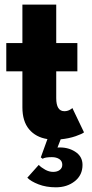

<svg xmlns="http://www.w3.org/2000/svg" viewBox="-20 -599 402 840"><path d="M7.5 -410.5H78V-579H226V-410.5H318.5V-287H226V-170Q226 -112.5 261.5 -112.5Q273.5 -112.5 283.5 -117.5Q293.5 -122.5 296.5 -126.5L347.5 -20Q340.5 -13.5 311 -3.2Q281.5 7 245.5 10.5L231.5 46.5Q275.5 43.5 308.2 64.2Q341 85 341 122.5Q341 167 307.2 193.8Q273.5 220.5 224.5 220.5Q182 220.5 148.5 207.5Q115 194.5 99.5 178.5L149.5 122.5Q160.5 134 177.8 143.5Q195 153 212.5 153Q230.5 153 241.5 144.5Q252.5 136 252.5 122Q252.5 105.5 239.5 97Q226.5 88.5 207 88.5Q177 88.5 166.5 95.5L158.5 89.5L187.5 9.5Q136.5 1.5 107.2 -33.5Q78 -68.5 78 -129.5V-287H7.5Z"/></svg>

Font: League Spartan
Style: Bold
Weight: 700
Foundry: The League of Moveable Type
Version: Version 2.002